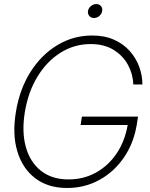

<svg xmlns="http://www.w3.org/2000/svg" viewBox="-20 -912 734 942"><path d="M309.6 10.3Q215.8 10.3 153.3 -37.1Q90.8 -84.5 65.2 -168.7Q39.6 -252.9 58.1 -363.3Q76.2 -474.6 129.6 -559.1Q183.1 -643.6 261.5 -690.7Q339.8 -737.8 432.1 -737.8Q493.7 -737.8 539.8 -717Q585.9 -696.3 616.7 -661.6Q647.5 -627 663.1 -584.2Q678.7 -541.5 678.7 -497.6H633.8Q632.8 -546.9 608.6 -592.3Q584.5 -637.7 538.3 -666.7Q492.2 -695.8 424.8 -695.8Q344.7 -695.8 277.6 -653.8Q210.4 -611.8 164.6 -537.1Q118.7 -462.4 102.1 -363.3Q85.9 -265.1 106.9 -190.4Q127.9 -115.7 181.4 -73.7Q234.9 -31.7 316.4 -31.7Q389.2 -31.7 449.7 -64.7Q510.3 -97.7 551.3 -157.7Q592.3 -217.8 606.4 -298.8H375.5L381.8 -339.8H657.2L650.9 -299.3Q635.3 -207.5 586.9 -137.7Q538.6 -67.9 466.8 -28.8Q395 10.3 309.6 10.3ZM440.9 -823.7Q426.8 -823.7 418.2 -833.7Q409.7 -843.8 411.6 -857.9Q414.1 -872.1 426 -882.1Q438 -892.1 452.1 -892.1Q466.8 -892.1 475.3 -882.1Q483.9 -872.1 481.4 -857.9Q479 -843.8 467.3 -833.7Q455.6 -823.7 440.9 -823.7Z"/></svg>

Font: Inter Display Extra Light
Style: Italic
Weight: 200
Italic angle: -9.39999°
Designer: Rasmus Andersson
Foundry: rsms
Version: Version 4.000;git-4fc901f